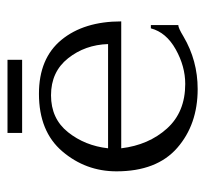

<svg xmlns="http://www.w3.org/2000/svg" viewBox="-38 -516 560 525"><g transform="rotate(-90 242.5 -253.0)"><path d="M447 -202H100Q109 -127 154 -77Q199 -27 276 -27Q324 -27 370.5 -53Q417 -79 428 -121H437V-46Q429 -46 406 -32Q340 7 262 7Q165 7 101 -49Q37 -105 37 -215Q37 -299 91.5 -363Q146 -427 249 -427Q346 -427 396.5 -365.5Q447 -304 447 -202ZM100 -238H385Q383 -301 346 -347.5Q309 -394 245 -394Q181 -394 144 -347.5Q107 -301 100 -238ZM142 -473V-513H342V-473Z"/></g></svg>

Font: Forum
Style: Regular
Weight: 400
Designer: Denis Masharov
Foundry: Denis Masharov
Version: Version 1.000